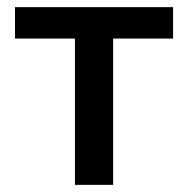

<svg xmlns="http://www.w3.org/2000/svg" viewBox="-20 -518 526 538"><path d="M190 0V-410H22V-498H465V-410H297V0Z"/></svg>

Font: Nunito Sans 7pt SemiCondensed SemiBold
Style: Regular
Weight: 600
Width: 4
Designer: Vernon Adams
Foundry: Vernon Adams
Version: Version 3.101;gftools[0.9.27]